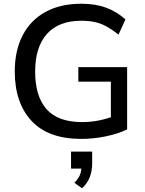

<svg xmlns="http://www.w3.org/2000/svg" viewBox="-20 -734 775 1027"><path d="M415 9Q238 9 148.5 -87.5Q59 -184 59 -352Q59 -463 101 -544.5Q143 -626 223 -670Q303 -714 415 -714Q491 -714 548.5 -692.5Q606 -671 651 -630L614 -549Q581 -575 551.5 -591.5Q522 -608 489.5 -615.5Q457 -623 415 -623Q294 -623 231 -552.5Q168 -482 168 -351Q168 -219 229 -150Q290 -81 419 -81Q498 -81 573 -107V-297H399V-375H660V-42Q614 -19 547.5 -5Q481 9 415 9ZM419 273 378 244Q397 224 405.5 206Q414 188 415 168H360V77H473V140Q473 179 460.5 212.5Q448 246 419 273Z"/></svg>

Font: Mulish SemiBold
Style: Regular
Weight: 600
Designer: Vernon Adams
Foundry: Vernon Adams
Version: Version 3.603; ttfautohint (v1.8.3)